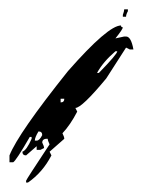

<svg xmlns="http://www.w3.org/2000/svg" viewBox="-67 -221 350 407"><path d="M196.3 -201.2H204.1V-197.3Q200.2 -190.4 200.2 -185.5H193.4V-189.5Q196.3 -197.3 196.3 -201.2ZM189.5 -167Q189.5 -163.1 193.4 -163.1Q193.4 -159.2 177.7 -139.6L196.3 -143.6H200.2Q210.9 -143.6 215.8 -116.2H208L200.2 -120.1L158.2 -54.7Q106.4 7.8 92.8 7.8L96.7 15.6Q82 43.9 65.4 61.5Q69.3 69.3 69.3 73.2L38.1 100.6L42 108.4Q23.4 144.5 -7.8 166H-11.7V162.1Q-11.7 160.2 38.1 85Q34.2 77.1 34.2 73.2H30.3Q22.5 74.2 22.5 81.1Q26.4 88.9 26.4 92.8L18.6 96.7H10.7V88.9L-11.7 108.4Q-19.5 108.4 -19.5 100.6Q-10.7 97.7 0 73.2V69.3H-3.9Q-33.2 120.1 -39.1 123H-46.9V108.4Q-28.3 61.5 77.1 -70.3Q162.1 -167 189.5 -167ZM177.7 -112.3Q151.4 -89.8 138.7 -66.4H142.6Q181.6 -106.4 181.6 -112.3ZM61.5 -11.7V-3.9Q69.3 -3.9 69.3 -11.7ZM14.6 57.6Q6.8 70.3 6.8 77.1H10.7Q16.6 77.1 22.5 65.4Q22.5 57.6 14.6 57.6Z"/></svg>

Font: Blackcraft
Style: Regular
Weight: 400
Designer: GGBotNet
Foundry: GGBotNet
Version: 1.00